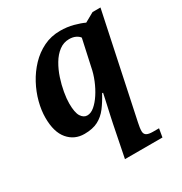

<svg xmlns="http://www.w3.org/2000/svg" viewBox="-182 -678 994 1051"><g transform="rotate(-30 315.5 -153.0)"><path d="M344 40Q347 25 352.5 0Q358 -25 364 -52Q370 -79 375 -102Q380 -125 382 -135H376Q353 -92 328 -59Q303 -26 268.5 -8Q234 10 182 10Q119 10 79.5 -36.5Q40 -83 40 -173Q40 -220 53.5 -271.5Q67 -323 93 -371.5Q119 -420 156.5 -459.5Q194 -499 242 -522.5Q290 -546 347 -546Q391 -546 430 -535.5Q469 -525 494 -513L553 -546H603L466 102Q463 115 461 129Q459 143 459 153Q459 171 471.5 179Q484 187 512 187H550L541 240H304ZM246 -70Q269 -70 292 -89.5Q315 -109 336 -141Q357 -173 373 -212Q389 -251 396 -289L432 -454Q425 -465 408 -473.5Q391 -482 367 -482Q332 -482 303.5 -460.5Q275 -439 254 -403.5Q233 -368 219.5 -327Q206 -286 199 -246Q192 -206 192 -176Q192 -118 207.5 -94Q223 -70 246 -70Z"/></g></svg>

Font: Noto Serif
Style: Italic
Weight: 400
Italic angle: -12°
Designer: Monotype Design Team
Foundry: Monotype Imaging Inc.
Version: Version 2.013